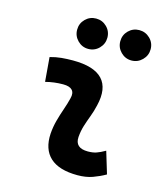

<svg xmlns="http://www.w3.org/2000/svg" viewBox="-114 -842 813 940"><g transform="rotate(15 293.0 -372.5)"><path d="M471.7 -142.6 505.4 -31.2Q475.6 -14.2 442.4 -2.2Q409.2 9.8 366.2 9.8Q272.5 9.8 227.3 -31.7Q182.1 -73.2 187 -153.3Q189.5 -188 198.5 -221.2Q207.5 -254.4 218.5 -285.6Q229.5 -316.9 236.3 -345.2Q243.7 -373 230.5 -387.5Q217.3 -401.9 184.6 -401.9Q138.2 -401.9 95.2 -390.6L85 -513.7Q113.8 -522 142.6 -524.7Q171.4 -527.3 200.2 -527.3Q307.6 -527.3 350.3 -481.4Q393.1 -435.5 371.1 -345.2Q363.8 -313.5 353.3 -285.9Q342.8 -258.3 334.2 -231Q325.7 -203.6 323.2 -172.4Q319.3 -115.7 385.3 -115.7Q409.7 -115.7 428 -121.8Q446.3 -127.9 471.7 -142.6ZM475.9 -601.1Q444.5 -601.1 421.9 -623.8Q399.4 -646.6 399.4 -678.2Q399.4 -710.4 421.9 -732.7Q444.5 -754.9 475.9 -754.9Q507.8 -754.9 530.5 -732.6Q553.2 -710.3 553.2 -678.2Q553.2 -646.6 530.5 -623.8Q507.8 -601.1 475.9 -601.1ZM257.1 -601.1Q225.6 -601.1 203.1 -623.8Q180.7 -646.6 180.7 -678.2Q180.7 -710.4 203.2 -732.7Q225.7 -754.9 257.1 -754.9Q289.1 -754.9 311.5 -732.6Q334 -710.3 334 -678.2Q334 -646.6 311.6 -623.8Q289.2 -601.1 257.1 -601.1Z"/></g></svg>

Font: Cascadia Mono NF
Style: Italic
Weight: 400
Italic angle: -10°
Monospace: yes
Designer: Aaron Bell
Foundry: Saja Typeworks
Version: Version 2404.023